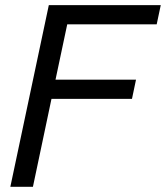

<svg xmlns="http://www.w3.org/2000/svg" viewBox="-20 -723 642 743"><path d="M20 0 168.9 -703.1H602.1L586.4 -628.9H240.2L194.8 -414.6H506.3L490.7 -340.3H179.2L107.4 0Z"/></svg>

Font: Schibsted Grotesk
Style: Italic
Weight: 400
Italic angle: -12°
Designer: Bakken & Baeck AS, Henrik Kongsvoll
Foundry: Schibsted ASA
Version: Version 1.100; ttfautohint (v1.8.4.7-5d5b);gftools[0.9.25]